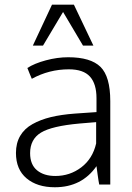

<svg xmlns="http://www.w3.org/2000/svg" viewBox="-20 -790 566 822"><path d="M120.6 -594.7 202.6 -770H296.4L379.9 -594.7H335.4L250 -738.8L164.1 -594.7ZM214.8 11.7Q139.2 11.7 93.8 -26.4Q48.3 -64.5 48.3 -135.3Q48.3 -177.2 66.4 -208.3Q84.5 -239.3 118.9 -258.5Q153.3 -277.8 197.5 -288.6Q241.7 -299.3 300.3 -303.7Q362.8 -307.6 393.1 -310.1V-369.6Q393.1 -431.2 365 -462.2Q336.9 -493.2 274.9 -493.2Q189.9 -493.2 116.2 -452.6Q114.3 -457.5 107.2 -473.9Q100.1 -490.2 97.2 -499Q127.4 -518.6 176.3 -531.7Q225.1 -544.9 272 -544.9Q368.2 -544.9 410.2 -503.7Q452.1 -462.4 452.1 -357.4V0H404.8Q402.3 -11.2 397.7 -44.4Q393.1 -77.6 393.1 -78.6Q330.1 11.7 214.8 11.7ZM216.8 -36.6Q279.3 -36.6 327.9 -73.5Q376.5 -110.4 391.6 -175.8V-267.1Q321.3 -261.2 320.8 -261.2Q201.7 -250.5 155.3 -222.2Q108.9 -193.8 108.9 -134.3Q108.9 -85.4 138.4 -61Q168 -36.6 216.8 -36.6Z"/></svg>

Font: Oxygen Light
Style: Regular
Weight: 300
Designer: vernon adams
Foundry: Vernon Adams
Version: Version Release 0.2.3 webfont; ttfautohint (v0.93.3-1d66) -l